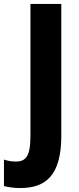

<svg xmlns="http://www.w3.org/2000/svg" viewBox="-82 -734 401 971"><path d="M21 217C150 217 228 152 228 -47V-714H72V-46C72 57 48 83 -2 83C-25 83 -45 79 -62 73V207C-38 213 -11 217 21 217Z"/></svg>

Font: Noto Sans Sinhala UI Condensed ExtraBold
Style: Regular
Weight: 800
Width: 3
Designer: Jelle Bosma - Monotype Design Team
Foundry: Monotype Imaging Inc.
Version: Version 2.006